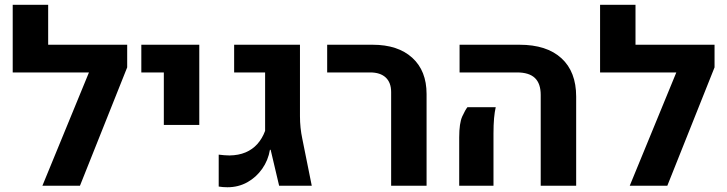

<svg xmlns="http://www.w3.org/2000/svg" viewBox="-20 -770 3016 796"><path d="M32.7 -469.7V-750H179.7V-584.5H456.1V-469.7ZM507.3 -490.7 311.5 0H155.8L396 -584.5H507.3Z M659.2 -252V-469.7H565.9V-584.5H806.2V-252Z M922.9 6.3Q914.1 6.3 904.5 5.6Q895 4.9 886.7 3.4V-128.9Q898.4 -127.4 909.7 -126.5Q920.9 -125.5 931.2 -125.5Q969.2 -126 998 -138.2Q1026.9 -150.4 1047.1 -173.1Q1067.4 -195.8 1079.1 -227.5V-469.7H950.7V-584.5H1223.6V-288.1Q1223.6 -240.2 1233.4 -194.3L1272.5 0H1137.2L1102.1 -148.9H1099.1Q1091.8 -105.5 1067.1 -70.3Q1042.5 -35.2 1005.4 -14.4Q968.3 6.3 922.9 6.3Z M1601.6 0V-388.2Q1601.6 -427.7 1579.1 -448.7Q1556.6 -469.7 1514.6 -469.7H1336.4V-584.5H1524.9Q1629.9 -584.5 1689.2 -530.5Q1748.5 -476.6 1748.5 -380.4V0Z M2221.7 0V-376.5Q2221.7 -423.8 2197.5 -446.8Q2173.3 -469.7 2123.5 -469.7H1885.3V-584.5H2133.8Q2246.6 -584.5 2307.6 -528.6Q2368.7 -472.7 2368.7 -369.6V0ZM1883.8 0V-200.2Q1883.8 -259.8 1896.5 -287.4Q1909.2 -314.9 1918 -325.7H2035.2Q2030.8 -306.6 2028.3 -279.8Q2025.9 -252.9 2025.9 -215.8V0Z M2467.8 -469.7V-750H2614.7V-584.5H2891.1V-469.7ZM2942.4 -490.7 2746.6 0H2590.8L2831.1 -584.5H2942.4Z"/></svg>

Font: Heebo
Style: Bold
Weight: 700
Designer: Oded Ezer
Foundry: Ezer Type House
Version: Version 3.100